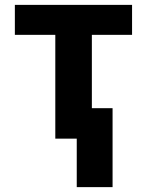

<svg xmlns="http://www.w3.org/2000/svg" viewBox="-20 -569 603 788"><path d="M207 0H295V199H442V-125H357V-426H522V-549H41V-426H207Z"/></svg>

Font: Noto Sans Mono SemiCondensed ExtraBold
Style: Regular
Weight: 800
Width: 4
Designer: Monotype Design Team
Foundry: Monotype Imaging Inc.
Version: Version 2.014